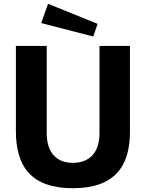

<svg xmlns="http://www.w3.org/2000/svg" viewBox="-20 -985 771 1015"><path d="M234 -965 198 -863 473 -792 496 -859ZM667 -288V-742H506V-281C506 -171 446 -124 365 -124C285 -124 227 -172 227 -281V-742H64V-292C64 -106 144 10 365 10C586 10 667 -106 667 -288Z"/></svg>

Font: 18Franklin
Style: Bold
Weight: 700
Designer: Pablo Impallari, Rodrigo Fuenzalida (Modified by Dan O. Williams)
Version: Version 0.025;PS 000.025;hotconv 1.0.88;makeotf.lib2.5.64775